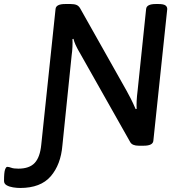

<svg xmlns="http://www.w3.org/2000/svg" viewBox="-150 -722 889 954"><path d="M-50 212Q-66 212 -85 209Q-104 206 -117 198.5Q-130 191 -130 177Q-130 135 -125 121Q-120 107 -114 107Q-106 107 -94 111.5Q-82 116 -59 116Q-4 116 22.5 87.5Q49 59 55 -3L126 -677Q128 -702 174 -702H201Q219 -702 230 -697.5Q241 -693 248 -681L479 -271Q503 -227 511 -209Q519 -191 524 -180L529 -181Q528 -199 529 -220.5Q530 -242 534 -274L576 -677Q578 -702 624 -702H637Q662 -702 671.5 -695.5Q681 -689 681 -677L612 -23Q610 2 564 2H539Q507 2 497 -16L253 -448Q233 -482 225.5 -499Q218 -516 215 -529L210 -528Q211 -511 210 -489.5Q209 -468 206 -447L160 1Q152 96 102 154Q52 212 -50 212Z"/></svg>

Font: Asap Medium
Style: Italic
Weight: 500
Italic angle: -6°
Designer: Pablo Cosgaya
Foundry: Omnibus-Type
Version: Version 3.001; ttfautohint (v1.8.3)